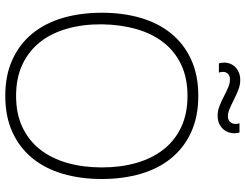

<svg xmlns="http://www.w3.org/2000/svg" viewBox="-124 -814 953 746"><g transform="rotate(90 353.0 -441.5)"><path d="M353 15Q433.5 15 494 -12.8Q554.5 -40.5 595 -90Q635.5 -139.5 655.8 -208.5Q676 -277.5 676 -360Q676 -442.5 655.8 -511.5Q635.5 -580.5 595 -630Q554.5 -679.5 494 -707.2Q433.5 -735 353 -735Q272.5 -735 212 -707.2Q151.5 -679.5 111 -630Q70.5 -580.5 50.2 -511.5Q30 -442.5 30 -360Q30 -277.5 50.2 -208.5Q70.5 -139.5 111 -90Q151.5 -40.5 212 -12.8Q272.5 15 353 15ZM353 -27Q283.5 -27 231.2 -51.5Q179 -76 144 -120.2Q109 -164.5 91.8 -225.8Q74.5 -287 75 -360Q76 -433 93.5 -494.2Q111 -555.5 145.5 -599.8Q180 -644 231.8 -668.5Q283.5 -693 353 -693Q422.5 -693 474.5 -668.5Q526.5 -644 561.2 -599.8Q596 -555.5 613.5 -494.2Q631 -433 631 -360Q631 -287 613.5 -225.8Q596 -164.5 561.2 -120.2Q526.5 -76 474.5 -51.5Q422.5 -27 353 -27ZM430.5 -810Q412 -810 393.8 -816.8Q375.5 -823.5 351 -836.5Q329.5 -847.5 315.8 -852.8Q302 -858 289.5 -858Q276 -858 268.5 -851.2Q261 -844.5 260 -834.5Q259 -824.5 262.5 -815H226.5Q220.5 -837.5 227.2 -856.5Q234 -875.5 251 -886.8Q268 -898 290.5 -898Q309.5 -898 327.8 -891.2Q346 -884.5 371.5 -871.5Q393.5 -860.5 406.8 -855.2Q420 -850 432.5 -850Q450.5 -850 458 -863.5Q465.5 -877 459.5 -895H495.5Q501.5 -873 494.8 -853.2Q488 -833.5 471 -821.8Q454 -810 430.5 -810Z"/></g></svg>

Font: Vela Sans GX ExtLt
Style: Regular
Weight: 200
Designer: Principal design: Mikhail Sharanda - project Manrope.
Design modification: Ravid Balaliev
Foundry: Mikhail Sharanda
Version: Version 1.001